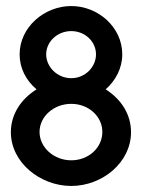

<svg xmlns="http://www.w3.org/2000/svg" viewBox="-20 -605 472 636"><path d="M16 -167C16 -67 113 11 216 11C319 11 414 -67 414 -167C414 -226 382 -276 330 -309C363 -338 385 -379 385 -425C385 -515 305 -585 216 -585C127 -585 45 -515 45 -425C45 -379 66 -339 101 -309C50 -277 16 -227 16 -167ZM111 -168C111 -219 158 -261 216 -261C274 -261 319 -219 319 -168C319 -116 274 -74 216 -74C158 -74 111 -117 111 -168ZM133 -425C133 -467 170 -502 216 -502C262 -502 298 -467 298 -425C298 -383 262 -346 216 -346C170 -346 133 -383 133 -425Z"/></svg>

Font: Charger Pro
Style: ExBdNar
Weight: 400
Designer: Jasper
Foundry: Cannot Into Space Fonts
Version: Version 1.09